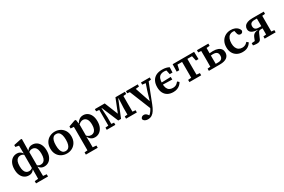

<svg xmlns="http://www.w3.org/2000/svg" viewBox="147 -2231 5894 3981"><g transform="rotate(-30 3094.0 -240.5)"><path d="M283 229V175L401 165H457L569 175L570 229ZM366 229Q368 160 369 90.5Q370 21 370 -54L368 -60V-431L372 -437L369 -625L289 -640V-685L458 -721L489 -717L487 -585L484 -424L487 -421V-66L483 -57Q484 17 485 88.5Q486 160 487 229ZM243 13Q183 13 137 -17.5Q91 -48 65 -105.5Q39 -163 39 -245Q39 -328 65.5 -386.5Q92 -445 138.5 -476Q185 -507 245 -507Q282 -507 308 -494.5Q334 -482 351 -463.5Q368 -445 379 -426L409 -414L408 -362Q383 -397 355.5 -416.5Q328 -436 289 -436Q251 -436 223.5 -416Q196 -396 181 -355Q166 -314 166 -248Q166 -183 181 -141.5Q196 -100 223.5 -80.5Q251 -61 289 -61Q328 -61 355.5 -81.5Q383 -102 408 -135L409 -71H379Q368 -51 350.5 -32Q333 -13 307 0Q281 13 243 13ZM611 13Q574 13 548 0.5Q522 -12 504.5 -31Q487 -50 476 -68H446L447 -132Q472 -98 499.5 -78Q527 -58 566 -58Q604 -58 631.5 -78Q659 -98 673.5 -140Q688 -182 688 -247Q688 -312 673.5 -353Q659 -394 631.5 -413.5Q604 -433 566 -433Q527 -433 499.5 -413Q472 -393 447 -359L446 -412L476 -423Q488 -444 505.5 -463Q523 -482 549 -494.5Q575 -507 611 -507Q671 -507 717 -477Q763 -447 789.5 -389.5Q816 -332 816 -250Q816 -166 789 -107Q762 -48 716 -17.5Q670 13 611 13Z M1153 14Q1084 14 1026 -16Q968 -46 933.5 -104.5Q899 -163 899 -246Q899 -330 934 -388.5Q969 -447 1027 -477.5Q1085 -508 1153 -508Q1220 -508 1278 -478Q1336 -448 1371.5 -390Q1407 -332 1407 -249Q1407 -166 1372 -107Q1337 -48 1279.5 -17Q1222 14 1153 14ZM1153 -43Q1191 -43 1217.5 -64.5Q1244 -86 1258.5 -131Q1273 -176 1273 -246Q1273 -316 1258.5 -361.5Q1244 -407 1217.5 -429Q1191 -451 1153 -451Q1114 -451 1087.5 -429.5Q1061 -408 1047 -363Q1033 -318 1033 -248Q1033 -177 1047 -132Q1061 -87 1087.5 -65Q1114 -43 1153 -43Z M1476 229V175L1585 165H1643L1760 175V229ZM1548 229Q1548 192 1548.5 157.5Q1549 123 1549 89Q1549 55 1549 22V-269Q1549 -294 1549 -314.5Q1549 -335 1548.5 -354.5Q1548 -374 1548 -394L1473 -399V-447L1627 -502L1657 -497L1669 -405L1675 -401V-88L1670 -84L1674 28Q1674 60 1674 93Q1674 126 1674.5 159.5Q1675 193 1675 229ZM1824 14Q1786 14 1758.5 2Q1731 -10 1710.5 -32Q1690 -54 1672 -85H1632L1637 -155Q1671 -111 1703.5 -88Q1736 -65 1777 -65Q1812 -65 1839.5 -83.5Q1867 -102 1883 -142Q1899 -182 1899 -244Q1899 -337 1866 -381.5Q1833 -426 1780 -426Q1754 -426 1730 -415Q1706 -404 1682.5 -384Q1659 -364 1635 -336L1630 -406H1672Q1692 -437 1714.5 -459.5Q1737 -482 1765.5 -495Q1794 -508 1832 -508Q1888 -508 1933.5 -478Q1979 -448 2005 -390Q2031 -332 2031 -249Q2031 -166 2003.5 -107.5Q1976 -49 1929 -17.5Q1882 14 1824 14Z M2411 -48 2246 -441H2212V-495H2345L2477 -167H2471L2602 -495H2674V-444H2640L2478 -48ZM2637 0V-218L2650 -495H2759Q2758 -465 2758 -427.5Q2758 -390 2757.5 -351Q2757 -312 2757 -277V-218Q2757 -184 2757.5 -144.5Q2758 -105 2758 -67.5Q2758 -30 2759 0ZM2108 0V-53L2205 -62H2229L2314 -53V0ZM2570 0V-53L2670 -63H2721L2829 -53V0ZM2109 -442V-495H2216V-432H2201ZM2180 0V-495H2235L2251 -218V0ZM2709 -432V-495H2829V-442L2732 -432Z M2961 240Q2930 240 2906 230.5Q2882 221 2868 205.5Q2854 190 2851 171Q2858 145 2877 130Q2896 115 2925 115Q2951 115 2971 127Q2991 139 3008 162L3034 197L3002 202L3009 192Q3034 175 3055.5 151Q3077 127 3095.5 96.5Q3114 66 3128 30L3149 -21L3165 -26L3241 -283L3313 -495H3386L3188 15Q3159 90 3127 140Q3095 190 3055 215Q3015 240 2961 240ZM3122 80 2890 -495H3033L3175 -75L3199 -65ZM2854 -444V-495H3136V-444L3026 -431H2954ZM3213 -444V-495H3423V-444L3337 -432H3310Z M3700 14Q3622 14 3567.5 -16.5Q3513 -47 3484 -104Q3455 -161 3455 -241Q3455 -326 3486.5 -386Q3518 -446 3577.5 -477Q3637 -508 3723 -508Q3777 -508 3817 -498Q3857 -488 3888 -471L3883 -347H3816L3790 -471L3842 -424Q3820 -438 3795.5 -446Q3771 -454 3735 -454Q3686 -454 3652 -433.5Q3618 -413 3601 -369Q3584 -325 3584 -255Q3584 -189 3601.5 -147Q3619 -105 3652 -85.5Q3685 -66 3732 -66Q3767 -66 3792 -75.5Q3817 -85 3836 -102Q3855 -119 3872 -139L3911 -105Q3892 -70 3862.5 -43.5Q3833 -17 3793 -1.5Q3753 14 3700 14ZM3537 -231V-279L3806 -287V-224Z M3967 -319 3971 -495H4485L4489 -319H4428L4392 -483L4444 -438H4012L4064 -483L4028 -319ZM4087 0V-53L4200 -63H4256L4369 -53V0ZM4164 0Q4164 -30 4164.5 -67.5Q4165 -105 4165 -144Q4165 -183 4165 -218V-277Q4165 -312 4165 -351Q4165 -390 4164.5 -427.5Q4164 -465 4164 -495H4292Q4292 -465 4291.5 -427.5Q4291 -390 4291 -351Q4291 -312 4291 -277V-218Q4291 -183 4291 -144Q4291 -105 4291.5 -67.5Q4292 -30 4292 0Z M4711 0V-55H4806Q4862 -55 4890 -81Q4918 -107 4918 -156Q4918 -208 4890.5 -233Q4863 -258 4799 -258Q4770 -258 4743.5 -254.5Q4717 -251 4697 -245V-298Q4722 -305 4757.5 -309.5Q4793 -314 4830 -314Q4901 -314 4948 -295Q4995 -276 5018 -241.5Q5041 -207 5041 -161Q5041 -125 5027.5 -95Q5014 -65 4987 -44Q4960 -23 4917.5 -11.5Q4875 0 4817 0ZM4621 0Q4622 -30 4622 -67.5Q4622 -105 4622.5 -144Q4623 -183 4623 -218V-277Q4623 -312 4622.5 -351Q4622 -390 4622 -427.5Q4622 -465 4621 -495H4750Q4749 -465 4749 -427Q4749 -389 4748.5 -350Q4748 -311 4748 -276V-218Q4748 -183 4748.5 -144Q4749 -105 4749 -67.5Q4749 -30 4750 0ZM4553 -442V-495H4826V-442L4713 -432H4661ZM4553 0V-53L4661 -63H4679V0Z M5360 14Q5283 14 5227 -17.5Q5171 -49 5140.5 -106Q5110 -163 5110 -241Q5110 -322 5143 -382Q5176 -442 5234 -475Q5292 -508 5364 -508Q5420 -508 5462 -491Q5504 -474 5530 -445.5Q5556 -417 5564 -383Q5560 -357 5545.5 -342.5Q5531 -328 5505 -328Q5476 -328 5459 -346Q5442 -364 5437 -396L5418 -482L5484 -432Q5462 -443 5438 -449Q5414 -455 5384 -455Q5343 -455 5310.5 -432.5Q5278 -410 5260 -366Q5242 -322 5242 -257Q5242 -195 5261.5 -153Q5281 -111 5315.5 -90Q5350 -69 5394 -69Q5424 -69 5447.5 -77Q5471 -85 5490.5 -99Q5510 -113 5527 -132L5565 -99Q5547 -68 5520 -42.5Q5493 -17 5454 -1.5Q5415 14 5360 14Z M5880 -495H6152V-442L6044 -432L6005 -442H5898Q5845 -442 5818 -420Q5791 -398 5791 -352Q5791 -304 5818.5 -281.5Q5846 -259 5902 -259H5994V-207H5915Q5894 -207 5881 -200.5Q5868 -194 5859.5 -180Q5851 -166 5841 -143L5805 -60Q5796 -34 5783 -18.5Q5770 -3 5749 4Q5728 11 5695 11Q5670 11 5649 7.5Q5628 4 5609 0V-53L5731 -63L5674 -29L5714 -129Q5727 -162 5745 -182Q5763 -202 5789.5 -212.5Q5816 -223 5853 -226L5851 -230Q5791 -233 5750 -248Q5709 -263 5688.5 -289.5Q5668 -316 5668 -355Q5668 -396 5690.5 -427.5Q5713 -459 5759.5 -477Q5806 -495 5880 -495ZM5957 0Q5957 -31 5957.5 -68Q5958 -105 5958 -144Q5958 -183 5958 -218V-264Q5958 -305 5958 -347Q5958 -389 5957.5 -427Q5957 -465 5957 -495H6083Q6083 -465 6082.5 -427.5Q6082 -390 6082 -351Q6082 -312 6082 -277V-218Q6082 -183 6082 -144Q6082 -105 6082.5 -68Q6083 -31 6083 0ZM5889 0V-53L5994 -63H6046L6152 -53V0Z"/></g></svg>

Font: Source Serif 4 SemiBold
Style: Regular
Weight: 600
Designer: Frank Grießhammer
Foundry: Adobe Systems Incorporated
Version: Version 4.004;hotconv 1.0.116;makeotfexe 2.5.65601